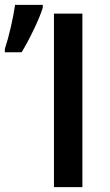

<svg xmlns="http://www.w3.org/2000/svg" viewBox="-51 -770 454 790"><path d="M38 -555Q64 -598 89 -650.5Q114 -703 125 -738V-750H11Q6 -713 -6 -660.5Q-18 -608 -31 -569V-555ZM288 -714H171V0H288Z"/></svg>

Font: OpenSansMMV
Style: Semibold
Weight: 600
Designer: Steve Matteson
Foundry: Ascender Corporation
Version: Version 6.000